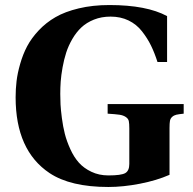

<svg xmlns="http://www.w3.org/2000/svg" viewBox="-20 -727 766 762"><path d="M42 -340.8Q42 -373.5 45.7 -404.8Q49.3 -436 60.1 -473.6Q70.8 -511.2 87.6 -543.2Q104.5 -575.2 133.5 -606.2Q162.6 -637.2 200.2 -658.9Q237.8 -680.7 292.7 -693.8Q347.7 -707 414.1 -707Q562 -707 643.1 -663.1V-481H605Q593.3 -517.6 579.3 -546.1Q565.4 -574.7 543.7 -602.5Q522 -630.4 490.2 -645.8Q458.5 -661.1 418.9 -661.1Q382.8 -661.1 353 -649.2Q323.2 -637.2 303 -618.2Q282.7 -599.1 267.1 -572.3Q251.5 -545.4 242.7 -518.1Q233.9 -490.7 228.3 -459.5Q222.7 -428.2 220.9 -403.6Q219.2 -378.9 219.2 -354Q219.2 -333 220.2 -312.5Q221.2 -292 225.6 -258.3Q230 -224.6 237.3 -195.8Q244.6 -167 259 -135.3Q273.4 -103.5 293 -81.5Q312.5 -59.6 342.8 -45.2Q373 -30.8 410.2 -30.8Q460.9 -30.8 477.1 -40Q493.2 -49.3 493.2 -76.2V-216.8Q493.2 -236.8 491.2 -246.3Q489.3 -255.9 479.2 -262.7Q469.2 -269.5 454.1 -271.7Q439 -273.9 407.2 -275.9V-314H709V-275.9Q689.5 -273.9 679.9 -271.7Q670.4 -269.5 663.3 -263.2Q656.2 -256.8 654.5 -247.3Q652.8 -237.8 652.8 -219.2V-33.2Q601.6 -10.7 535.2 2.2Q468.8 15.1 410.2 15.1Q259.8 15.1 176.8 -40Q42 -129.9 42 -340.8Z"/></svg>

Font: Linguistics Pro
Style: Bold
Weight: 700
Designer: Stefan Peev, Context Ltd
Foundry: Stefan Peev, Context Ltd
Version: Version 001.000